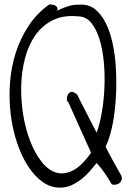

<svg xmlns="http://www.w3.org/2000/svg" viewBox="-20 -855 591 876"><path d="M205.1 -835Q210 -835 217.8 -834Q225.6 -833 231.9 -829.6Q238.3 -826.2 241.2 -820.3Q244.1 -814.5 240.2 -805.7Q257.8 -814.5 271.5 -819.8Q285.2 -825.2 297.4 -828.6Q309.6 -832 321.8 -833Q334 -834 350.6 -834Q388.7 -834 416 -811Q443.4 -788.1 462.4 -750Q481.4 -711.9 492.7 -662.1Q503.9 -612.3 507.8 -557.6Q511.7 -502.9 510.3 -447.3Q508.8 -391.6 502.4 -341.8Q496.1 -292 485.4 -251.5Q474.6 -210.9 461.9 -186.5Q461.9 -185.5 463.4 -182.6Q464.8 -179.7 471.2 -167Q477.5 -154.3 491.7 -128.4Q505.9 -102.5 532.2 -55.7Q537.1 -44.9 535.2 -36.1Q533.2 -27.3 526.4 -21Q519.5 -14.6 509.8 -12.7Q500 -10.7 490.2 -13.7Q476.6 -37.1 460 -62Q443.4 -86.9 420.9 -111.3Q406.2 -92.8 388.7 -72.8Q371.1 -52.7 350.1 -36.6Q329.1 -20.5 305.7 -9.8Q282.2 1 255.9 1Q212.9 2 175.3 -24.4Q137.7 -50.8 107.9 -96.7Q78.1 -142.6 57.6 -204.1Q37.1 -265.6 28.8 -334Q20.5 -402.3 25.4 -474.1Q30.3 -545.9 51.3 -612.3Q72.3 -678.7 109.9 -736.3Q147.5 -793.9 205.1 -835ZM290 -392.6Q286.1 -388.7 285.2 -398.9Q284.2 -409.2 288.1 -419.9Q292 -430.7 302.2 -435.1Q312.5 -439.5 332 -423.8Q332 -423.8 338.4 -410.6Q344.7 -397.5 354.5 -378.4Q364.3 -359.4 376 -336.9Q387.7 -314.5 397.5 -294.9Q407.2 -275.4 414.1 -262.7Q420.9 -250 420.9 -250Q435.5 -289.1 444.8 -343.8Q454.1 -398.4 456.5 -457Q459 -515.6 453.6 -572.8Q448.2 -629.9 434.1 -675.8Q419.9 -721.7 396.5 -750.5Q373 -779.3 337.9 -780.3Q269.5 -787.1 220.7 -762.7Q171.9 -738.3 140.6 -693.4Q109.4 -648.4 93.8 -587.9Q78.1 -527.3 76.7 -461.4Q75.2 -395.5 85.9 -330.6Q96.7 -265.6 117.7 -211.4Q138.7 -157.2 168.5 -118.7Q198.2 -80.1 233.9 -68.4Q269.5 -56.6 310.5 -76.2Q351.6 -95.7 395.5 -158.2Z"/></svg>

Font: Shadows Into Light Two
Style: Regular
Weight: 400
Designer: Kimberly Geswein
Foundry: Kimberly Geswein
Version: Version 1.003 2012